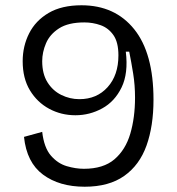

<svg xmlns="http://www.w3.org/2000/svg" viewBox="-20 -694 670 728"><path d="M301 14Q205 14 143 -32Q81 -78 71 -175L140 -194Q147 -134 173 -104Q199 -74 233 -64Q267 -54 298 -54Q372 -54 414 -90Q456 -126 474 -187Q492 -248 492 -324Q492 -371 485 -414.5Q478 -458 470 -498H457Q467 -416 441 -362.5Q415 -309 367.5 -283Q320 -257 266 -257Q212 -257 166.5 -281.5Q121 -306 93.5 -351.5Q66 -397 66 -462Q66 -519 90.5 -567.5Q115 -616 164.5 -645Q214 -674 289 -674Q416 -674 489 -583Q562 -492 562 -316Q562 -216 535.5 -142Q509 -68 451 -27Q393 14 301 14ZM281 -318Q347 -318 388 -363.5Q429 -409 429 -484Q429 -534 410 -561Q391 -588 361.5 -598.5Q332 -609 300 -609Q239 -609 204 -586.5Q169 -564 154.5 -530Q140 -496 140 -462Q140 -414 160 -382Q180 -350 212.5 -334Q245 -318 281 -318Z"/></svg>

Font: Bricolage Grotesque 10pt Light
Style: Regular
Weight: 300
Designer: Mathieu Triay
Foundry: Atelier Triay
Version: Version 1.000; ttfautohint (v1.8.4.7-5d5b);gftools[0.9.32]